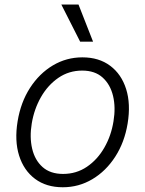

<svg xmlns="http://www.w3.org/2000/svg" viewBox="-20 -802 631 834"><path d="M252.8 11.4Q181.1 11.4 132.3 -25Q83.5 -61.4 63 -126.1Q42.6 -190.7 56.5 -275.2Q70 -357.6 110.3 -420.1Q150.6 -482.6 209.5 -517.8Q268.5 -552.9 337.7 -552.9Q409.8 -552.9 458.6 -516.3Q507.5 -479.8 527.9 -415.1Q548.3 -350.5 534.4 -265.6Q521 -183.9 480.6 -121.4Q440.3 -58.9 381.4 -23.8Q322.4 11.4 252.8 11.4ZM253.9 -46.5Q311.8 -46.5 357.6 -77.6Q403.4 -108.7 433.2 -160.7Q463.1 -212.7 473 -275.2Q483 -335.2 471.1 -385.1Q459.2 -435 425.8 -465.2Q392.4 -495.4 337 -495.4Q279.5 -495.4 233.7 -464Q187.9 -432.5 158 -380.3Q128.2 -328.1 117.9 -265.6Q108 -206 119.7 -156.1Q131.4 -106.2 165 -76.3Q198.5 -46.5 253.9 -46.5ZM384.2 -621.1H328.1L246.4 -782.3H321Z"/></svg>

Font: Inter UI Light
Style: Italic
Weight: 300
Italic angle: 9.39999°
Designer: Rasmus Andersson
Foundry: rsms
Version: 3.2;8d6f07862